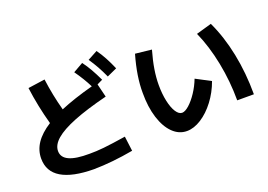

<svg xmlns="http://www.w3.org/2000/svg" viewBox="-110 -1079 1950 1395"><g transform="rotate(-20 864.5 -381.5)"><path d="M74.2 -184.6Q74.2 -248.5 110.8 -303.2Q147.5 -357.9 222.7 -405.8Q182.1 -552.2 163.1 -698.2L293.9 -716.8Q310.1 -591.8 343.8 -467.8Q450.2 -512.7 599.6 -552.7Q564.5 -622.6 514.6 -692.4L591.8 -736.3Q618.7 -700.2 640.6 -661.6Q662.6 -623 686.5 -572.3L643.6 -551.3L668.9 -448.2Q509.8 -408.2 408.2 -367.7Q306.6 -327.1 257.3 -284.4Q208 -241.7 208 -194.3Q208 -144.5 260 -120.6Q312 -96.7 417 -97.7Q467.3 -97.2 529.1 -103.5Q590.8 -109.9 700.2 -127L714.8 -12.7Q549.3 17.1 409.2 18.6Q243.7 17.6 158.9 -33.2Q74.2 -84 74.2 -184.6ZM643.6 -741.2 719.7 -782.2Q746.6 -744.1 767.8 -704.6Q789.1 -665 810.5 -615.2L733.4 -580.1Q711.9 -627.4 690.7 -665.5Q669.4 -703.6 643.6 -741.2Z M930.7 -379.9Q929.2 -507.3 975.6 -668L1101.6 -654.3Q1080.1 -579.1 1069.8 -515.6Q1059.6 -452.1 1059.6 -394.5Q1059.6 -326.2 1071.8 -269.5Q1084 -212.9 1105.2 -180.2Q1126.5 -147.5 1151.4 -147.5Q1174.3 -147.5 1206.3 -175.8Q1238.3 -204.1 1269.3 -250.7Q1300.3 -297.4 1320.3 -349.6L1433.6 -290Q1405.3 -211.4 1356.9 -147.7Q1308.6 -84 1251.2 -47.4Q1193.8 -10.7 1139.6 -10.7Q1078.1 -10.7 1030.5 -57.6Q982.9 -104.5 956.5 -188.5Q930.2 -272.5 930.7 -379.9ZM1448.2 -649.4 1567.4 -683.6Q1625.5 -561 1656 -410.9Q1686.5 -260.7 1686.5 -95.7H1557.6Q1557.6 -242.7 1529.1 -387.5Q1500.5 -532.2 1448.2 -649.4Z"/></g></svg>

Font: Pretendard GOV
Style: Bold
Weight: 700
Designer: Base glyphs from Inter by Rasmus Andersson; Hangeul glyphs from Noto Sans CJK(Source Han Sans) by Jang Soo-young and Kan
Foundry: Kil Hyung-jin
Version: Version 1.309